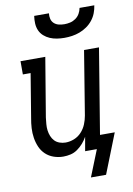

<svg xmlns="http://www.w3.org/2000/svg" viewBox="-96 -800 692 1000"><g transform="rotate(-10 250.0 -300.0)"><path d="M293 -600Q273 -600 253.5 -603Q234 -606 216.5 -613.5Q199 -621 185 -633.5Q171 -646 163.5 -663Q156 -680 155 -700Q154 -720 157 -740H235Q233 -725 236.5 -710.5Q240 -696 250.5 -686.5Q261 -677 275.5 -673.5Q290 -670 305 -670Q320 -670 335.5 -673.5Q351 -677 364.5 -686.5Q378 -696 386 -710Q394 -724 397 -740H475Q472 -719 464.5 -699.5Q457 -680 443.5 -663Q430 -646 412 -633.5Q394 -621 374 -613.5Q354 -606 333.5 -603Q313 -600 293 -600ZM382 140H302L358 0H296L309 -74Q299 -56 285.5 -40.5Q272 -25 255 -13Q238 -1 218.5 3.5Q199 8 180 8Q154 8 129.5 -0.5Q105 -9 87 -26Q69 -43 59 -66Q49 -89 45 -114.5Q41 -140 42.5 -166.5Q44 -193 49 -219L87 -450H46V-520H177L125 -208Q123 -191 121.5 -174Q120 -157 122 -141Q124 -125 130 -110Q136 -95 146.5 -84Q157 -73 172.5 -67.5Q188 -62 204 -62Q227 -62 249.5 -71Q272 -80 288.5 -98Q305 -116 314 -138Q323 -160 327 -183L382 -520H461L387 -70H465Z"/></g></svg>

Font: Iosevka Gothic
Style: Italic
Weight: 400
Italic angle: -9°
Monospace: yes
Designer: Belleve Invis
Foundry: Belleve Invis
Version: Version 15.5.1; ttfautohint (v1.8.4)